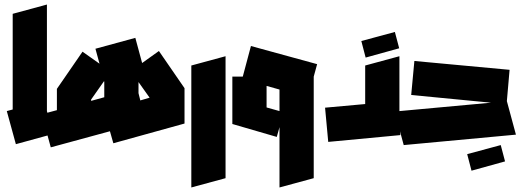

<svg xmlns="http://www.w3.org/2000/svg" viewBox="-20 -640 2311 847"><path d="M50 -4 10 -150 36 -157V-579L187 -620V-150L214 -49Z M204 10 164 -136 231 -154V-248L344 -412L419 -359L401 -425L577 -473L607 -362L681 -415L794 -251V-95L480 -8L465 -61ZM440 -279 439 -282 382 -201V-195L440 -211ZM591 -229 599 -197 640 -209 591 -278Z M824 187V-351L975 -392V146Z M1201 -36 1005 -93V-94V-302H1051L1087 -437L1379 -357L1364 -302V146L1213 187V-79ZM1156 -166 1213 -150V-245L1156 -261Z M1428 -14 1414 -165 1591 -181V-351L1742 -392V-92L1746 -44ZM1593 -386 1574 -459 1722 -499 1741 -427Z M1761 0 1721 -148 2146 -187 1794 -221 1808 -371 2228 -332 2216 -194 2256 -46ZM2060 113 2041 40 2189 0 2208 72Z"/></svg>

Font: Blaka
Style: Regular
Weight: 400
Designer: Mohamed Gaber
Foundry: Kief Type Foundry
Version: Version 1.003; ttfautohint (v1.8.4.7-5d5b)